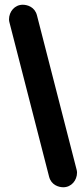

<svg xmlns="http://www.w3.org/2000/svg" viewBox="-20 -780 351 810"><path d="M305 -52C305 -55 304 -63 303 -65L136 -715C127 -751 95 -760 76 -760C42 -760 18 -731 18 -698C18 -695 19 -687 20 -685L187 -35C196 1 228 10 247 10C281 10 305 -19 305 -52Z"/></svg>

Font: LS
Style: Bold
Weight: 700
Designer: BSozoo
Foundry: BSozoo
Version: Version 001.000